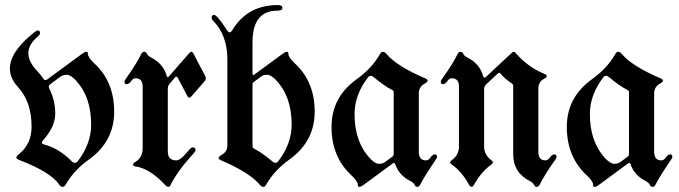

<svg xmlns="http://www.w3.org/2000/svg" viewBox="-20 -727 2678 757"><path d="M19 0ZM19 -457Q19 -523.4 115.2 -599.6Q124.5 -606.9 128.9 -606.9Q137.7 -606.9 137.7 -597.2Q137.7 -590.3 131.3 -585Q91.8 -551.8 91.8 -518.1Q91.8 -484.4 123.5 -450.7Q139.2 -434.1 151.4 -416.5Q154.8 -411.1 158.7 -411.1Q162.6 -411.1 166.5 -414.1L303.2 -514.6Q314.5 -522.9 320.6 -522.9Q326.7 -522.9 326.7 -514.2Q326.7 -500.5 353.5 -475.6Q430.2 -403.8 430.2 -286.6Q430.2 -169.4 330.6 -98.1Q270.5 -55.2 238.3 2Q233.9 9.8 226.6 9.8Q219.2 9.8 213.9 1.5Q181.2 -47.9 57.1 -95.7Q44.4 -100.6 44.4 -105.7Q44.4 -110.8 54.2 -118.7Q104.5 -159.2 104.5 -227.1Q104.5 -325.2 51.3 -383.3Q19 -418.5 19 -457ZM152.8 -157.7Q211.4 -143.1 263.7 -90.3Q269 -85 275.4 -85Q281.7 -85 286.6 -91.3Q339.4 -160.6 339.4 -235.4Q339.4 -344.2 280.3 -408.7Q258.8 -432.1 243.7 -432.1Q228.5 -432.1 219.2 -425.3L178.2 -395Q172.4 -390.6 172.4 -386.2Q172.4 -381.8 174.3 -377.9Q197.8 -331.1 197.8 -279.3Q197.8 -227.5 149.4 -173.3Q145 -168.5 145 -164.1Q145 -159.7 152.8 -157.7Z M470.7 -404.8Q470.7 -409.2 478.5 -419.9Q515.6 -471.7 537.1 -514.2Q541.5 -522.9 548.6 -522.9Q555.7 -522.9 559.6 -514.6Q563.5 -506.3 575.2 -500.5Q624 -475.6 637.2 -428.2Q638.7 -422.9 641.1 -422.9Q643.6 -422.9 646.5 -426.3L726.6 -518.1Q731 -522.9 734.9 -522.9Q738.8 -522.9 742.2 -516.6L788.6 -428.2Q791.5 -422.9 791.5 -417.5Q791.5 -412.1 787.1 -407.2L734.4 -346.7Q730 -341.8 726.1 -341.8Q722.2 -341.8 718.8 -348.1L680.7 -420.4Q678.2 -424.8 675.5 -424.8Q672.9 -424.8 669.9 -421.4L649.9 -398.4Q641.6 -389.2 641.6 -377.4V-129.9Q641.6 -94.7 675.3 -94.7Q689.5 -94.7 710.4 -118.7L728.5 -139.2Q734.4 -146 739.7 -146Q751 -146 751 -135.3Q751 -131.3 745.1 -124.5L727.1 -104Q677.2 -47.9 652.3 2.9Q648.9 9.8 643.6 9.8Q638.2 9.8 631.8 2.9Q569.3 -64 513.2 -70.8Q504.9 -71.8 504.9 -77.6Q504.9 -83.5 510.3 -86.4Q542.5 -104 542.5 -142.6V-384.8Q542.5 -418.5 514.6 -418.5Q504.9 -418.5 496.6 -406.7Q488.3 -395 479.5 -395Q470.7 -395 470.7 -404.8Z M814.5 -658.7Q814.5 -668 824.7 -668Q835.9 -668 875 -607.9Q880.4 -599.6 885.5 -599.6Q890.6 -599.6 895 -606.9Q955.1 -707 1074.7 -707Q1093.3 -707 1093.3 -696Q1093.3 -685.1 1074.7 -685.1Q975.6 -685.1 975.6 -561V-437.5Q975.6 -431.2 978 -431.2Q980.5 -431.2 982.9 -433.1L1093.8 -514.6Q1105 -522.9 1111.1 -522.9Q1117.2 -522.9 1117.2 -514.2Q1117.2 -500.5 1144 -475.6Q1220.7 -403.8 1220.7 -286.6Q1220.7 -169.4 1121.1 -98.1Q1061 -55.2 1028.8 2Q1024.4 9.8 1017.8 9.8Q1011.2 9.8 1004.4 1.5Q963.9 -46.9 852.1 -94.7Q841.8 -99.1 841.8 -104.2Q841.8 -109.4 854 -116.2Q876.5 -128.9 876.5 -154.8V-492.2Q876.5 -588.9 819.8 -645.5Q814.5 -650.9 814.5 -658.7ZM975.6 -149.9Q975.6 -144 981.4 -141.1Q1013.2 -125 1054.2 -90.3Q1060.5 -85 1066.4 -85Q1072.3 -85 1077.1 -91.3Q1129.9 -160.6 1129.9 -235.4Q1129.9 -344.2 1070.8 -408.7Q1049.3 -432.1 1033.9 -432.1Q1018.6 -432.1 1010.3 -425.8L981.4 -404.3Q975.6 -399.9 975.6 -393.6Z M1386.7 -415Q1446.8 -458 1479 -515.1Q1483.4 -522.9 1490 -522.9Q1496.6 -522.9 1503.4 -514.6Q1543.9 -466.3 1655.8 -418.5Q1666 -414.1 1666 -408.9Q1666 -403.8 1653.8 -397Q1631.3 -384.3 1631.3 -358.4V-128.4Q1631.3 -94.7 1659.7 -94.7Q1669.4 -94.7 1677.7 -106.4Q1686 -118.2 1694.3 -118.2Q1703.1 -118.2 1703.1 -108.4Q1703.1 -104 1695.3 -93.3Q1655.3 -34.7 1636.7 1Q1632.3 9.8 1625.2 9.8Q1618.2 9.8 1614.3 1.5Q1610.4 -6.8 1598.6 -12.7Q1552.7 -36.1 1538.1 -80.1Q1536.6 -84.5 1533.7 -84.5Q1530.8 -84.5 1526.9 -81.5L1414.1 1.5Q1402.8 9.8 1396.7 9.8Q1390.6 9.8 1390.6 1Q1390.6 -12.7 1363.8 -37.6Q1287.1 -109.4 1287.1 -226.6Q1287.1 -343.8 1386.7 -415ZM1377.9 -277.8Q1377.9 -168.9 1437 -104.5Q1458.5 -81.1 1473.6 -81.1Q1488.8 -81.1 1498 -87.9L1526.9 -109.4Q1532.2 -113.3 1532.2 -119.6V-363.3Q1532.2 -369.1 1526.4 -372.1Q1494.6 -388.2 1453.6 -422.9Q1447.3 -428.2 1441.4 -428.2Q1435.5 -428.2 1430.7 -421.9Q1377.9 -352.5 1377.9 -277.8Z M1717.8 -404.8Q1717.8 -409.2 1725.6 -419.9Q1763.2 -471.7 1784.2 -514.2Q1788.6 -522.9 1795.7 -522.9Q1802.7 -522.9 1806.6 -514.6Q1810.5 -506.3 1822.3 -500.5Q1871.1 -476.1 1884.8 -427.7Q1887.2 -420.9 1890.1 -420.9Q1893.1 -420.9 1896 -423.8L1998 -519Q2002.4 -522.9 2005.9 -522.9Q2009.3 -522.9 2012.2 -519Q2061 -462.9 2122.6 -437.5Q2135.7 -432.1 2135.7 -426.8Q2135.7 -421.4 2124.5 -416Q2102.5 -404.8 2102.5 -376V-128.4Q2102.5 -94.7 2130.4 -94.7Q2140.1 -94.7 2148.4 -106.4Q2156.7 -118.2 2165.5 -118.2Q2174.3 -118.2 2174.3 -108.4Q2174.3 -104 2166.5 -93.3Q2129.4 -41.5 2107.9 1Q2103.5 9.8 2096.4 9.8Q2089.4 9.8 2085.4 1.5Q2081.5 -6.8 2069.8 -12.7Q2003.4 -45.9 2003.4 -119.6V-387.2Q2003.4 -394 1998.5 -397.5Q1968.3 -418 1952.6 -437.5Q1950.7 -439.9 1948 -439.9Q1945.3 -439.9 1942.9 -437.5L1897 -394.5Q1888.7 -386.7 1888.7 -376.5V-149.9Q1888.7 -115.7 1918 -94.7Q1923.3 -90.8 1923.3 -86.7Q1923.3 -82.5 1917 -78.1Q1877 -49.3 1849.1 1Q1844.2 9.8 1839.1 9.8Q1834 9.8 1829.1 1Q1800.3 -51.3 1761.2 -78.1Q1754.9 -82.5 1754.9 -86.7Q1754.9 -90.8 1760.3 -94.7Q1789.6 -115.2 1789.6 -149.9V-384.8Q1789.6 -418.5 1761.2 -418.5Q1751.5 -418.5 1743.2 -406.7Q1734.9 -395 1726.3 -395Q1717.8 -395 1717.8 -404.8Z M2314.5 -415Q2374.5 -458 2406.7 -515.1Q2411.1 -522.9 2417.7 -522.9Q2424.3 -522.9 2431.2 -514.6Q2471.7 -466.3 2583.5 -418.5Q2593.8 -414.1 2593.8 -408.9Q2593.8 -403.8 2581.5 -397Q2559.1 -384.3 2559.1 -358.4V-128.4Q2559.1 -94.7 2587.4 -94.7Q2597.2 -94.7 2605.5 -106.4Q2613.8 -118.2 2622.1 -118.2Q2630.9 -118.2 2630.9 -108.4Q2630.9 -104 2623 -93.3Q2583 -34.7 2564.5 1Q2560.1 9.8 2553 9.8Q2545.9 9.8 2542 1.5Q2538.1 -6.8 2526.4 -12.7Q2480.5 -36.1 2465.8 -80.1Q2464.4 -84.5 2461.4 -84.5Q2458.5 -84.5 2454.6 -81.5L2341.8 1.5Q2330.6 9.8 2324.5 9.8Q2318.4 9.8 2318.4 1Q2318.4 -12.7 2291.5 -37.6Q2214.8 -109.4 2214.8 -226.6Q2214.8 -343.8 2314.5 -415ZM2305.7 -277.8Q2305.7 -168.9 2364.7 -104.5Q2386.2 -81.1 2401.4 -81.1Q2416.5 -81.1 2425.8 -87.9L2454.6 -109.4Q2460 -113.3 2460 -119.6V-363.3Q2460 -369.1 2454.1 -372.1Q2422.4 -388.2 2381.3 -422.9Q2375 -428.2 2369.1 -428.2Q2363.3 -428.2 2358.4 -421.9Q2305.7 -352.5 2305.7 -277.8Z"/></svg>

Font: UnifrakturMaguntia17
Style: Book
Weight: 400
Designer: j. 'mach' wust, Gerrit Ansmann, Georg Duffner, based on a font by Peter Wiegel, original typeface by Carl Albert Fahrenw
Version: Version 2017-03-19